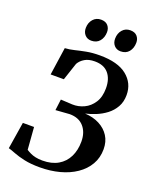

<svg xmlns="http://www.w3.org/2000/svg" viewBox="-173 -1054 933 1160"><g transform="rotate(20 293.5 -474.0)"><path d="M227 8.5Q169.5 8.5 128.2 -0.5Q87 -9.5 59 -20.5Q31 -31.5 13 -36.5L40.5 -209H112.5L123.5 -66Q136 -58 150.5 -51Q165 -44 184.2 -39.8Q203.5 -35.5 229 -35.5Q288 -35.5 328.8 -59.2Q369.5 -83 390.5 -125.5Q411.5 -168 411.5 -223.5Q411.5 -282.5 379.5 -319Q347.5 -355.5 288.5 -355.5L199 -349L208 -420L282.5 -416Q321.5 -414.5 357.8 -431.5Q394 -448.5 417.5 -484.8Q441 -521 441 -577Q441 -637 411.2 -672Q381.5 -707 323 -707Q284 -707 258.8 -692Q233.5 -677 220.5 -654L183 -541.5H98L124 -720Q153 -721.5 184 -729.2Q215 -737 252.8 -744.2Q290.5 -751.5 339 -751.5Q455 -751.5 513.5 -704.2Q572 -657 572 -581.5Q572 -537 553.2 -504Q534.5 -471 504.5 -448.2Q474.5 -425.5 440 -411.5Q405.5 -397.5 374.5 -390.5Q427 -388 467.5 -367Q508 -346 530.8 -310.2Q553.5 -274.5 553.5 -226Q553.5 -171 528.2 -127.5Q503 -84 458.2 -53.5Q413.5 -23 354.2 -7.2Q295 8.5 227 8.5ZM258 -817Q232.5 -817 216.8 -834.5Q201 -852 201.5 -879Q202 -912.5 221.5 -934.8Q241 -957 272 -957Q301.5 -957 316.5 -939.8Q331.5 -922.5 331 -897.5Q330.5 -863 311.5 -840Q292.5 -817 258 -817ZM446.5 -817Q421 -817 405.2 -834.5Q389.5 -852 390 -879Q390.5 -912.5 409.8 -934.8Q429 -957 460 -957Q489.5 -957 504.5 -939.8Q519.5 -922.5 519 -897.5Q518.5 -863 499.8 -840Q481 -817 446.5 -817Z"/></g></svg>

Font: Merriweather 72pt SemiBold
Style: Italic
Weight: 600
Italic angle: -7.8°
Version: Version 2.101